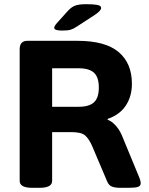

<svg xmlns="http://www.w3.org/2000/svg" viewBox="-20 -895 711 917"><path d="M134 2Q74 2 74 -31V-660Q74 -700 111 -700H351Q483 -700 546.5 -646.5Q610 -593 610 -495Q610 -435 581 -391Q552 -347 494 -327V-323Q512 -317 530.5 -297.5Q549 -278 561 -251L642 -55Q647 -44 649.5 -35Q652 -26 652 -20Q652 -7 639 -2.5Q626 2 594 2H553Q531 2 515.5 -3.5Q500 -9 492 -28L419 -200Q404 -233 386 -248.5Q368 -264 321 -264H229V-31Q229 2 169 2ZM229 -385H355Q406 -385 429 -406.5Q452 -428 452 -477Q452 -526 429 -547.5Q406 -569 355 -569H229ZM277 -749Q239 -749 239 -762Q239 -766 242 -771.5Q245 -777 252 -785L306 -845Q322 -862 340 -868.5Q358 -875 392 -875Q427 -875 445 -871.5Q463 -868 463 -857Q463 -844 433 -824L347 -768Q331 -757 317 -753Q303 -749 277 -749Z"/></svg>

Font: Asap Semi Expanded
Style: Bold
Weight: 700
Width: 6
Designer: Pablo Cosgaya
Foundry: Omnibus-Type
Version: Version 3.001; ttfautohint (v1.8.4.7-5d5b)